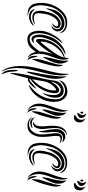

<svg xmlns="http://www.w3.org/2000/svg" viewBox="606 -1346 1053 2305"><g transform="rotate(90 1132.5 -193.5)"><path d="M148 -210Q152 -235 161.5 -260.5Q171 -286 184 -307.5Q197 -329 213 -343.5Q229 -358 247 -363Q270 -368 281.5 -365Q293 -362 295 -356Q298 -347 295 -338Q292 -329 286.5 -322Q281 -315 274.5 -309.5Q268 -304 264 -303Q259 -301 260.5 -298Q262 -295 270 -297Q279 -298 288 -304Q297 -310 304.5 -319Q312 -328 316 -338.5Q320 -349 319 -360Q317 -371 308.5 -379Q300 -387 288 -391Q276 -395 261 -395Q246 -395 233 -390Q207 -380 187.5 -360.5Q168 -341 153.5 -315.5Q139 -290 130 -260.5Q121 -231 115 -201Q107 -164 110 -128.5Q113 -93 133 -73Q143 -63 159 -59Q175 -55 193 -55.5Q211 -56 229.5 -62Q248 -68 264 -78Q268 -80 270.5 -82Q273 -84 271 -85Q270 -86 263 -84Q214 -72 187 -74Q160 -76 148.5 -92Q137 -108 138.5 -137.5Q140 -167 148 -210ZM160 -4Q128 -6 99 -24.5Q70 -43 59 -71Q48 -100 45 -126.5Q42 -153 44 -178Q48 -230 64.5 -282.5Q81 -335 116 -377Q138 -403 160 -420.5Q182 -438 218 -448Q236 -453 257 -454Q278 -455 298.5 -449.5Q319 -444 337 -431Q355 -418 369 -396Q372 -386 375 -386Q378 -389 375 -397Q369 -429 342.5 -448Q316 -467 280.5 -472Q245 -477 207 -468.5Q169 -460 140 -436Q101 -405 74.5 -364.5Q48 -324 33 -279Q18 -234 15 -186Q12 -138 22 -92Q28 -62 42.5 -43.5Q57 -25 76 -14.5Q95 -4 117 -1Q139 2 161 1Q167 1 168.5 0Q170 -1 170 -2Q170 -4 160 -4ZM82 -245Q82 -244 81.5 -240Q81 -236 80.5 -232Q80 -228 80 -224.5Q80 -221 82 -221Q84 -221 88.5 -231Q93 -241 93 -242Q119 -302 155 -348Q158 -351 167 -361.5Q176 -372 191 -383Q206 -394 227 -402Q248 -410 274 -407Q301 -404 318 -387Q335 -370 330 -347Q326 -325 314.5 -310Q303 -295 292 -290Q284 -287 287.5 -286Q291 -285 293 -285Q305 -286 318.5 -294.5Q332 -303 342 -316.5Q352 -330 356 -347Q360 -364 353 -384Q345 -405 330 -417.5Q315 -430 297 -435.5Q279 -441 260.5 -441Q242 -441 229 -438Q191 -428 165 -409Q139 -390 122.5 -364.5Q106 -339 97 -308.5Q88 -278 82 -245ZM284 -64Q288 -70 287.5 -72Q287 -74 285 -73.5Q283 -73 279.5 -70.5Q276 -68 274 -67Q254 -53 229.5 -44.5Q205 -36 175 -36Q160 -36 139.5 -46.5Q119 -57 108 -68Q104 -73 99.5 -77.5Q95 -82 92 -81Q88 -77 92 -70Q107 -35 130 -25Q153 -15 179 -15Q194 -15 209.5 -19Q225 -23 239.5 -29.5Q254 -36 265.5 -45Q277 -54 284 -64Z M740 -352Q732 -312 713 -272Q694 -232 677 -197Q676 -195 672.5 -190Q669 -185 667 -185Q664 -186 664 -191.5Q664 -197 664 -199Q665 -208 667.5 -220.5Q670 -233 672 -246.5Q674 -260 676.5 -272.5Q679 -285 682 -295Q691 -329 697 -353.5Q703 -378 706 -398Q709 -418 709.5 -436Q710 -454 707 -475Q706 -483 708 -485Q710 -486 713 -483Q716 -480 718 -477Q735 -450 741 -417.5Q747 -385 740 -352ZM764 -419Q777 -400 777 -369Q777 -338 771 -305.5Q765 -273 756 -243Q747 -213 743 -195Q735 -160 721 -125Q707 -90 697 -63Q696 -60 694 -56.5Q692 -53 690 -53Q688 -53 688 -57Q688 -61 688 -64Q685 -119 700 -171.5Q715 -224 732 -278Q742 -311 751 -345.5Q760 -380 759 -421Q759 -425 760 -425ZM670 -436Q609 -411 566.5 -364.5Q524 -318 501 -260Q491 -234 486 -213.5Q481 -193 478 -169Q477 -164 481 -159Q485 -154 489 -159Q507 -181 535 -215Q563 -249 591 -287Q619 -325 641.5 -364Q664 -403 670 -436ZM603 -97Q588 -76 574 -58Q560 -40 543 -26.5Q526 -13 505 -5Q484 3 457 4Q412 6 388.5 -19Q365 -44 356 -80Q347 -116 349.5 -154.5Q352 -193 360 -218Q371 -253 386.5 -284.5Q402 -316 419.5 -341.5Q437 -367 455.5 -385.5Q474 -404 492 -414Q493 -414 496.5 -416Q500 -418 500 -415Q501 -415 499 -412Q497 -409 495 -407Q443 -353 412.5 -285Q382 -217 378 -145Q377 -127 379.5 -106Q382 -85 389.5 -66.5Q397 -48 411 -35.5Q425 -23 449 -23Q468 -23 484 -29.5Q500 -36 514 -46.5Q528 -57 539.5 -69.5Q551 -82 560 -93Q580 -118 597 -145Q597 -165 599.5 -184Q602 -203 607 -222Q610 -236 612.5 -244.5Q615 -253 617.5 -260.5Q620 -268 622.5 -276.5Q625 -285 630 -299Q614 -271 598.5 -246.5Q583 -222 565.5 -199.5Q548 -177 529.5 -155.5Q511 -134 489 -112Q472 -95 461 -101Q450 -107 448 -129Q446 -163 451.5 -195Q457 -227 471 -262Q484 -294 503.5 -324Q523 -354 548.5 -378.5Q574 -403 605 -420.5Q636 -438 671 -444Q673 -455 674.5 -463Q676 -471 677 -479Q679 -490 679 -490Q681 -491 683.5 -488Q686 -485 688 -480Q700 -447 696 -414Q692 -381 681.5 -347Q671 -313 657 -277.5Q643 -242 634 -206Q622 -155 627.5 -100.5Q633 -46 670 -2Q673 2 673 2Q672 3 667 0Q638 -18 623.5 -43.5Q609 -69 603 -97ZM638 -451Q640 -449 637.5 -448Q635 -447 627 -445Q614 -441 595.5 -430Q577 -419 556.5 -402Q536 -385 516 -362.5Q496 -340 481 -314Q466 -287 455.5 -261Q445 -235 438.5 -213.5Q432 -192 429 -176.5Q426 -161 426 -155Q426 -140 426 -123.5Q426 -107 430 -94Q434 -81 444 -74Q454 -67 474 -70Q475 -70 479 -71.5Q483 -73 487 -74.5Q491 -76 494.5 -77Q498 -78 499 -78Q500 -76 497.5 -73Q495 -70 491 -66.5Q487 -63 483.5 -60Q480 -57 479 -56Q454 -41 437 -47Q420 -53 410.5 -69.5Q401 -86 397.5 -108.5Q394 -131 395 -149Q397 -184 406 -218.5Q415 -253 429 -288Q440 -315 462 -343.5Q484 -372 511.5 -396Q539 -420 569 -435.5Q599 -451 627 -452Q637 -452 638 -451ZM697 -2Q699 1 698 2Q695 2 690 0Q687 -2 674 -12Q661 -22 655 -44Q653 -52 651.5 -64.5Q650 -77 650 -88Q650 -99 651.5 -107Q653 -115 656 -115Q659 -115 662.5 -103Q666 -91 667 -88Q670 -74 672.5 -63.5Q675 -53 678 -44Q682 -33 688.5 -19Q695 -5 697 -2Z M1203 -303Q1202 -260 1188 -215.5Q1174 -171 1149 -132Q1124 -93 1089.5 -62.5Q1055 -32 1013 -16Q1000 -11 998 -14Q998 -17 1001.5 -19Q1005 -21 1010 -26Q1049 -56 1079 -89Q1109 -122 1130 -160.5Q1151 -199 1161.5 -244Q1172 -289 1172 -342Q1172 -389 1143.5 -417.5Q1115 -446 1074 -448Q1042 -450 1008.5 -432.5Q975 -415 947 -378Q946 -397 957 -415Q968 -433 986.5 -446.5Q1005 -460 1029 -468Q1053 -476 1078 -476Q1102 -476 1125 -466.5Q1148 -457 1166 -436Q1184 -415 1194 -382.5Q1204 -350 1203 -303ZM918 -247Q904 -184 888.5 -119.5Q873 -55 853 0Q851 2 848.5 7Q846 12 844 10Q843 10 841 5Q840 3 840 0Q841 -13 844 -33Q847 -53 850.5 -74Q854 -95 858 -115.5Q862 -136 865 -151Q866 -157 870 -178.5Q874 -200 878.5 -229Q883 -258 887.5 -291.5Q892 -325 895 -357Q898 -389 898.5 -415Q899 -441 895 -455Q894 -459 894 -462.5Q894 -466 895 -466Q897 -466 899 -463Q901 -460 902 -458Q913 -440 918.5 -413Q924 -386 925.5 -356Q927 -326 924.5 -297Q922 -268 918 -247ZM954 -184Q948 -146 942.5 -115.5Q937 -85 931 -53Q954 -77 971.5 -96.5Q989 -116 1002.5 -136Q1016 -156 1027.5 -178Q1039 -200 1050 -229Q1059 -254 1063 -283Q1067 -312 1065 -330Q1065 -336 1061.5 -339Q1058 -342 1049 -338Q1040 -333 1026 -320.5Q1012 -308 997.5 -288.5Q983 -269 971 -242.5Q959 -216 954 -184ZM961 -277Q965 -290 978 -310Q991 -330 1008 -347Q1025 -364 1044 -373.5Q1063 -383 1080 -374Q1092 -368 1096 -349.5Q1100 -331 1098 -308Q1096 -285 1089.5 -259.5Q1083 -234 1075 -215Q1052 -158 1017.5 -113Q983 -68 925 -29Q924 -24 927.5 -22.5Q931 -21 936.5 -22Q942 -23 948.5 -26Q955 -29 960 -34Q971 -43 984.5 -55Q998 -67 1011 -78Q1024 -89 1033 -95.5Q1042 -102 1044 -101Q1045 -100 1042 -94.5Q1039 -89 1034 -82Q1029 -75 1024 -68.5Q1019 -62 1017 -60Q1004 -46 993.5 -35.5Q983 -25 968 -15Q956 -6 944.5 -2.5Q933 1 919 -4Q908 46 892.5 100Q877 154 866 196Q863 212 860 210Q858 208 857.5 203Q857 198 857 192Q857 150 862 111Q867 72 875 32.5Q883 -7 892.5 -47.5Q902 -88 912 -132Q923 -180 932.5 -225.5Q942 -271 949 -327Q952 -351 964 -371Q976 -391 993 -404.5Q1010 -418 1030.5 -425Q1051 -432 1071 -432Q1104 -431 1128.5 -407.5Q1153 -384 1153 -332Q1153 -294 1141.5 -261Q1130 -228 1116 -201Q1114 -198 1107.5 -190Q1101 -182 1099 -184Q1098 -185 1100.5 -193Q1103 -201 1105 -206Q1111 -222 1116 -249Q1121 -276 1121.5 -304Q1122 -332 1114.5 -356Q1107 -380 1087 -390Q1063 -402 1040.5 -393.5Q1018 -385 1000.5 -366Q983 -347 972 -322.5Q961 -298 961 -277ZM873 -485Q888 -432 884.5 -373.5Q881 -315 868 -253.5Q855 -192 838 -129Q821 -66 809 -3Q803 31 799.5 70.5Q796 110 798 151Q800 192 808.5 231.5Q817 271 835 305Q839 313 836.5 313Q834 313 829 307Q805 273 792.5 231.5Q780 190 775.5 146.5Q771 103 773 59Q775 15 781 -25Q791 -88 806.5 -149Q822 -210 836 -268Q850 -326 859.5 -380.5Q869 -435 866 -485Q866 -492 868 -492Q869 -493 871 -490Q873 -487 873 -485ZM869 313Q866 314 862 310L858 306Q847 293 838 279Q829 265 823 232Q821 219 820 200Q819 181 819 163Q819 145 821 132Q823 119 827 120Q831 120 834 134Q837 148 838 162Q840 181 840.5 196.5Q841 212 844 228Q848 248 854 267Q860 286 868 303Q869 305 869.5 309Q870 313 869 313Z M1367 -330Q1370 -343 1370.5 -360Q1371 -377 1368 -395Q1365 -413 1357.5 -429.5Q1350 -446 1338 -458Q1332 -462 1331 -462Q1327 -462 1331 -456Q1337 -443 1335.5 -415.5Q1334 -388 1329 -358.5Q1324 -329 1318.5 -305.5Q1313 -282 1312 -277Q1305 -259 1299.5 -232Q1294 -205 1294 -188Q1293 -186 1293 -180Q1293 -174 1296 -173Q1297 -173 1300 -178Q1303 -183 1305 -185Q1323 -217 1339.5 -255Q1356 -293 1367 -330ZM1371 -179Q1375 -197 1384 -225.5Q1393 -254 1399 -284.5Q1405 -315 1405 -344.5Q1405 -374 1393 -393Q1389 -397 1387 -397Q1385 -397 1386 -393Q1386 -355 1377.5 -322.5Q1369 -290 1359 -259Q1342 -208 1328 -159.5Q1314 -111 1316 -60Q1316 -57 1316.5 -53.5Q1317 -50 1320 -50Q1322 -50 1323 -52Q1324 -54 1326 -58Q1336 -82 1349 -114.5Q1362 -147 1371 -179ZM1300 0Q1281 -20 1271 -44.5Q1261 -69 1257 -94.5Q1253 -120 1255 -146Q1257 -172 1263 -195Q1272 -231 1286 -267Q1300 -303 1310 -338.5Q1320 -374 1321.5 -408.5Q1323 -443 1307 -476Q1304 -481 1303 -481Q1302 -481 1302 -479.5Q1302 -478 1303 -477Q1306 -447 1299 -415Q1292 -383 1281 -349.5Q1270 -316 1256.5 -280.5Q1243 -245 1234 -208Q1227 -181 1224.5 -153Q1222 -125 1228 -97.5Q1234 -70 1250 -45Q1266 -20 1296 1Q1298 3 1301 3.5Q1304 4 1300 0ZM1308 -38Q1305 -46 1301.5 -58Q1298 -70 1296 -81Q1294 -85 1291 -96Q1288 -107 1286 -107Q1282 -107 1280.5 -100Q1279 -93 1279 -82.5Q1279 -72 1280.5 -60.5Q1282 -49 1285 -41Q1291 -21 1299.5 -13Q1308 -5 1322 0Q1328 3 1331 3Q1332 3 1331.5 1.5Q1331 0 1330 0Q1323 -8 1317.5 -17Q1312 -26 1308 -38ZM1386 -555Q1381 -555 1370.5 -556.5Q1360 -558 1360 -566Q1360 -569 1369 -573.5Q1378 -578 1389 -586.5Q1400 -595 1409 -608.5Q1418 -622 1418 -643Q1418 -669 1408 -682Q1406 -685 1403 -688.5Q1400 -692 1401 -693Q1403 -693 1405.5 -691.5Q1408 -690 1409 -689Q1429 -678 1439.5 -660.5Q1450 -643 1450 -627Q1450 -595 1435 -575Q1420 -555 1386 -555ZM1349 -595Q1337 -590 1337 -601Q1337 -609 1343 -616.5Q1349 -624 1354.5 -633Q1360 -642 1362 -653.5Q1364 -665 1356 -682Q1354 -687 1349 -693Q1344 -699 1346 -700Q1348 -701 1354.5 -698.5Q1361 -696 1363 -695Q1380 -687 1388.5 -671Q1397 -655 1397 -643Q1397 -624 1381.5 -611.5Q1366 -599 1349 -595ZM1320 -649Q1320 -654 1323 -660.5Q1326 -667 1333 -667Q1338 -667 1341 -660.5Q1344 -654 1344 -649Q1344 -645 1341 -638.5Q1338 -632 1333 -632Q1326 -632 1323 -638Q1320 -644 1320 -649Z M1532 -369Q1533 -378 1538 -390.5Q1543 -403 1551.5 -414.5Q1560 -426 1572 -435.5Q1584 -445 1599 -448Q1631 -454 1652 -444Q1673 -434 1684 -421Q1688 -415 1687 -414Q1685 -412 1680 -415Q1674 -419 1660.5 -422Q1647 -425 1631.5 -423.5Q1616 -422 1601.5 -414Q1587 -406 1578 -388Q1570 -371 1567 -353Q1564 -335 1563.5 -319.5Q1563 -304 1564 -293Q1565 -282 1565 -278Q1567 -267 1568.5 -250.5Q1570 -234 1570 -217Q1570 -200 1569 -183.5Q1568 -167 1565 -155Q1564 -152 1562.5 -145Q1561 -138 1559 -138Q1554 -138 1554 -145Q1554 -152 1554 -155Q1552 -180 1547 -205.5Q1542 -231 1537.5 -258Q1533 -285 1531 -312.5Q1529 -340 1532 -369ZM1497 -171Q1498 -191 1493.5 -227.5Q1489 -264 1490 -312Q1491 -337 1495 -363.5Q1499 -390 1514 -416Q1530 -444 1554.5 -457.5Q1579 -471 1597 -470Q1600 -470 1603 -470Q1606 -470 1606 -469Q1606 -467 1605 -467.5Q1604 -468 1598 -466Q1580 -461 1566 -449.5Q1552 -438 1542 -423Q1532 -408 1526 -392Q1520 -376 1519 -363Q1513 -308 1520 -267Q1525 -234 1528 -198.5Q1531 -163 1525.5 -133.5Q1520 -104 1504.5 -84.5Q1489 -65 1457 -63Q1454 -63 1449.5 -63.5Q1445 -64 1445 -66Q1445 -68 1454 -73Q1480 -85 1488 -108Q1496 -131 1497 -171ZM1391 -53Q1405 -31 1435.5 -20.5Q1466 -10 1508 -22Q1529 -28 1545 -43Q1561 -58 1571.5 -76.5Q1582 -95 1587.5 -115Q1593 -135 1594 -152Q1595 -180 1592.5 -207Q1590 -234 1586.5 -259.5Q1583 -285 1580.5 -309Q1578 -333 1580 -356Q1582 -381 1594 -394Q1606 -407 1623.5 -410.5Q1641 -414 1660 -408Q1679 -402 1695 -389Q1699 -387 1698 -384Q1698 -382 1696 -383Q1694 -384 1692 -385Q1655 -397 1634.5 -392Q1614 -387 1612 -356Q1610 -320 1617.5 -271.5Q1625 -223 1623 -164Q1624 -144 1618.5 -118Q1613 -92 1600.5 -67.5Q1588 -43 1567.5 -24Q1547 -5 1519 0Q1466 8 1434.5 -6Q1403 -20 1389 -49Q1387 -55 1387 -56H1388Q1388 -56 1391 -53ZM1435 -53Q1454 -48 1481 -49Q1490 -50 1503 -54Q1516 -58 1517 -56Q1520 -52 1511 -46Q1502 -40 1488 -35.5Q1474 -31 1459 -29.5Q1444 -28 1434 -32Q1415 -40 1406.5 -49.5Q1398 -59 1391 -73L1389 -77Q1387 -81 1388 -82Q1389 -83 1391 -82Q1392 -81 1392 -80Q1404 -69 1412.5 -63.5Q1421 -58 1435 -53Z M1828 -210Q1832 -235 1841.5 -260.5Q1851 -286 1864 -307.5Q1877 -329 1893 -343.5Q1909 -358 1927 -363Q1950 -368 1961.5 -365Q1973 -362 1975 -356Q1978 -347 1975 -338Q1972 -329 1966.5 -322Q1961 -315 1954.5 -309.5Q1948 -304 1944 -303Q1939 -301 1940.5 -298Q1942 -295 1950 -297Q1959 -298 1968 -304Q1977 -310 1984.5 -319Q1992 -328 1996 -338.5Q2000 -349 1999 -360Q1997 -371 1988.5 -379Q1980 -387 1968 -391Q1956 -395 1941 -395Q1926 -395 1913 -390Q1887 -380 1867.5 -360.5Q1848 -341 1833.5 -315.5Q1819 -290 1810 -260.5Q1801 -231 1795 -201Q1787 -164 1790 -128.5Q1793 -93 1813 -73Q1823 -63 1839 -59Q1855 -55 1873 -55.5Q1891 -56 1909.5 -62Q1928 -68 1944 -78Q1948 -80 1950.5 -82Q1953 -84 1951 -85Q1950 -86 1943 -84Q1894 -72 1867 -74Q1840 -76 1828.5 -92Q1817 -108 1818.5 -137.5Q1820 -167 1828 -210ZM1840 -4Q1808 -6 1779 -24.5Q1750 -43 1739 -71Q1728 -100 1725 -126.5Q1722 -153 1724 -178Q1728 -230 1744.5 -282.5Q1761 -335 1796 -377Q1818 -403 1840 -420.5Q1862 -438 1898 -448Q1916 -453 1937 -454Q1958 -455 1978.5 -449.5Q1999 -444 2017 -431Q2035 -418 2049 -396Q2052 -386 2055 -386Q2058 -389 2055 -397Q2049 -429 2022.5 -448Q1996 -467 1960.5 -472Q1925 -477 1887 -468.5Q1849 -460 1820 -436Q1781 -405 1754.5 -364.5Q1728 -324 1713 -279Q1698 -234 1695 -186Q1692 -138 1702 -92Q1708 -62 1722.5 -43.5Q1737 -25 1756 -14.5Q1775 -4 1797 -1Q1819 2 1841 1Q1847 1 1848.5 0Q1850 -1 1850 -2Q1850 -4 1840 -4ZM1762 -245Q1762 -244 1761.5 -240Q1761 -236 1760.5 -232Q1760 -228 1760 -224.5Q1760 -221 1762 -221Q1764 -221 1768.5 -231Q1773 -241 1773 -242Q1799 -302 1835 -348Q1838 -351 1847 -361.5Q1856 -372 1871 -383Q1886 -394 1907 -402Q1928 -410 1954 -407Q1981 -404 1998 -387Q2015 -370 2010 -347Q2006 -325 1994.5 -310Q1983 -295 1972 -290Q1964 -287 1967.5 -286Q1971 -285 1973 -285Q1985 -286 1998.5 -294.5Q2012 -303 2022 -316.5Q2032 -330 2036 -347Q2040 -364 2033 -384Q2025 -405 2010 -417.5Q1995 -430 1977 -435.5Q1959 -441 1940.5 -441Q1922 -441 1909 -438Q1871 -428 1845 -409Q1819 -390 1802.5 -364.5Q1786 -339 1777 -308.5Q1768 -278 1762 -245ZM1964 -64Q1968 -70 1967.5 -72Q1967 -74 1965 -73.5Q1963 -73 1959.5 -70.5Q1956 -68 1954 -67Q1934 -53 1909.5 -44.5Q1885 -36 1855 -36Q1840 -36 1819.5 -46.5Q1799 -57 1788 -68Q1784 -73 1779.5 -77.5Q1775 -82 1772 -81Q1768 -77 1772 -70Q1787 -35 1810 -25Q1833 -15 1859 -15Q1874 -15 1889.5 -19Q1905 -23 1919.5 -29.5Q1934 -36 1945.5 -45Q1957 -54 1964 -64Z M2182 -330Q2185 -343 2185.5 -360Q2186 -377 2183 -395Q2180 -413 2172.5 -429.5Q2165 -446 2153 -458Q2147 -462 2146 -462Q2142 -462 2146 -456Q2152 -443 2150.5 -415.5Q2149 -388 2144 -358.5Q2139 -329 2133.5 -305.5Q2128 -282 2127 -277Q2120 -259 2114.5 -232Q2109 -205 2109 -188Q2108 -186 2108 -180Q2108 -174 2111 -173Q2112 -173 2115 -178Q2118 -183 2120 -185Q2138 -217 2154.5 -255Q2171 -293 2182 -330ZM2186 -179Q2190 -197 2199 -225.5Q2208 -254 2214 -284.5Q2220 -315 2220 -344.5Q2220 -374 2208 -393Q2204 -397 2202 -397Q2200 -397 2201 -393Q2201 -355 2192.5 -322.5Q2184 -290 2174 -259Q2157 -208 2143 -159.5Q2129 -111 2131 -60Q2131 -57 2131.5 -53.5Q2132 -50 2135 -50Q2137 -50 2138 -52Q2139 -54 2141 -58Q2151 -82 2164 -114.5Q2177 -147 2186 -179ZM2115 0Q2096 -20 2086 -44.5Q2076 -69 2072 -94.5Q2068 -120 2070 -146Q2072 -172 2078 -195Q2087 -231 2101 -267Q2115 -303 2125 -338.5Q2135 -374 2136.5 -408.5Q2138 -443 2122 -476Q2119 -481 2118 -481Q2117 -481 2117 -479.5Q2117 -478 2118 -477Q2121 -447 2114 -415Q2107 -383 2096 -349.5Q2085 -316 2071.5 -280.5Q2058 -245 2049 -208Q2042 -181 2039.5 -153Q2037 -125 2043 -97.5Q2049 -70 2065 -45Q2081 -20 2111 1Q2113 3 2116 3.5Q2119 4 2115 0ZM2123 -38Q2120 -46 2116.5 -58Q2113 -70 2111 -81Q2109 -85 2106 -96Q2103 -107 2101 -107Q2097 -107 2095.5 -100Q2094 -93 2094 -82.5Q2094 -72 2095.5 -60.5Q2097 -49 2100 -41Q2106 -21 2114.5 -13Q2123 -5 2137 0Q2143 3 2146 3Q2147 3 2146.5 1.5Q2146 0 2145 0Q2138 -8 2132.5 -17Q2127 -26 2123 -38ZM2201 -555Q2196 -555 2185.5 -556.5Q2175 -558 2175 -566Q2175 -569 2184 -573.5Q2193 -578 2204 -586.5Q2215 -595 2224 -608.5Q2233 -622 2233 -643Q2233 -669 2223 -682Q2221 -685 2218 -688.5Q2215 -692 2216 -693Q2218 -693 2220.5 -691.5Q2223 -690 2224 -689Q2244 -678 2254.5 -660.5Q2265 -643 2265 -627Q2265 -595 2250 -575Q2235 -555 2201 -555ZM2164 -595Q2152 -590 2152 -601Q2152 -609 2158 -616.5Q2164 -624 2169.5 -633Q2175 -642 2177 -653.5Q2179 -665 2171 -682Q2169 -687 2164 -693Q2159 -699 2161 -700Q2163 -701 2169.5 -698.5Q2176 -696 2178 -695Q2195 -687 2203.5 -671Q2212 -655 2212 -643Q2212 -624 2196.5 -611.5Q2181 -599 2164 -595ZM2135 -649Q2135 -654 2138 -660.5Q2141 -667 2148 -667Q2153 -667 2156 -660.5Q2159 -654 2159 -649Q2159 -645 2156 -638.5Q2153 -632 2148 -632Q2141 -632 2138 -638Q2135 -644 2135 -649Z"/></g></svg>

Font: Akronim
Style: Regular
Weight: 400
Designer: Grzegorz Klimczewski
Foundry: Fonty.PL
Version: Version 1.001